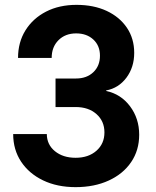

<svg xmlns="http://www.w3.org/2000/svg" viewBox="-20 -760 640 790"><path d="M291 10Q215.3 10 157.4 -17.8Q99.6 -45.5 66.9 -94.7Q34.3 -143.9 34.2 -208.5H172.6Q172.9 -164.9 206 -137.9Q239.2 -110.8 291.2 -110.8Q344.1 -110.8 376.9 -139.8Q409.7 -168.8 409.7 -215.2Q409.7 -261.6 376.9 -290.6Q344.1 -319.6 291.2 -319.6H208.5V-437H293Q336.8 -437 364 -462.9Q391.3 -488.8 391.3 -530.8Q391.3 -572.1 364.1 -597.3Q336.8 -622.6 293.3 -622.6Q248.6 -622.6 220.6 -594.6Q192.6 -566.6 192.6 -521.5H54.2Q54.2 -586.2 84.9 -635.4Q115.7 -684.6 169.7 -712.3Q223.7 -740 295 -740Q365.4 -740 418.8 -715.2Q472.1 -690.3 502.2 -645.8Q532.2 -601.2 532.2 -542.5Q532.2 -483.4 500.2 -440.4Q468.1 -397.5 416.9 -387.9V-385.7Q477.2 -373 515 -322.8Q552.7 -272.5 552.7 -205.8Q552.7 -141.8 519.8 -93.3Q487 -44.7 427.8 -17.4Q368.5 10 291 10Z"/></svg>

Font: JetBrains Mono
Style: Regular
Weight: 400
Monospace: yes
Designer: Philipp Nurullin, Konstantin Bulenkov
Foundry: JetBrains
Version: Version 2.305